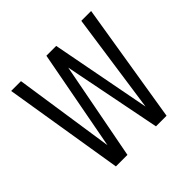

<svg xmlns="http://www.w3.org/2000/svg" viewBox="-149 -725 871 871"><g transform="rotate(-45 287.0 -289.0)"><path d="M125 0 31 -578H94L166 -95L257 -578H320L412 -97L481 -578H544L450 0H382L289 -470L199 0Z"/></g></svg>

Font: Oswald Light
Style: Regular
Weight: 300
Designer: Vernon Adams
Foundry: Vernon Adams
Version: Version 4.103;gftools[0.9.33.dev8+g029e19f]